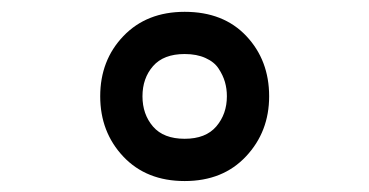

<svg xmlns="http://www.w3.org/2000/svg" viewBox="-20 -708 640 333"><path d="M446.8 -541Q446.8 -479.5 406.7 -436.8Q366.7 -394 300.3 -394Q233.9 -394 193.8 -436.5Q153.8 -479 153.8 -541Q153.8 -603.5 194.1 -645.5Q234.4 -687.5 300.3 -687.5Q367.7 -687.5 407.2 -645.5Q446.8 -603.5 446.8 -541ZM300.3 -614.3Q263.7 -614.3 245.4 -593.3Q227.1 -572.3 227.1 -541Q227.1 -509.8 245.4 -488.5Q263.7 -467.3 300.3 -467.3Q336.9 -467.3 355.2 -488.8Q373.5 -510.3 373.5 -541Q373.5 -554.2 370.1 -565.9Q366.7 -577.6 359.1 -589.1Q351.6 -600.6 336.4 -607.4Q321.3 -614.3 300.3 -614.3Z"/></svg>

Font: Anka/Coder
Style: Regular
Weight: 400
Monospace: yes
Version: Version 001.100